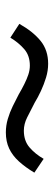

<svg xmlns="http://www.w3.org/2000/svg" viewBox="210 -608 181 640"><g transform="rotate(90 300.0 -287.5)"><path d="M421 -217Q398 -217 376 -223.5Q354 -230 333.5 -240Q313 -250 294 -260Q277 -270 260 -278.5Q243 -287 228 -292Q213 -297 198 -297Q165 -297 143.5 -278.5Q122 -260 105 -232L59 -262Q85 -308 116 -333Q147 -358 192 -358Q215 -358 238 -351Q261 -344 282.5 -334Q304 -324 322 -313Q349 -299 371 -288Q393 -277 415 -277Q449 -277 471 -296Q493 -315 509 -343L555 -312Q537 -282 517.5 -260.5Q498 -239 474.5 -228Q451 -217 421 -217Z"/></g></svg>

Font: Nunito Sans 12pt ExtraLight 12pt
Style: Italic
Weight: 400
Italic angle: -9°
Version: Version 3.101;gftools[0.9.27]